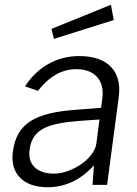

<svg xmlns="http://www.w3.org/2000/svg" viewBox="-20 -775 576 805"><path d="M179 10C253 10 318 -20 374 -82L368 0H429L478 -369C492 -474 434 -540 312 -540C211 -540 132 -487 85 -413L139 -394C186 -455 240 -485 300 -485C377 -485 419 -438 409 -363L404 -323L302 -315C127 -303 50 -258 34 -140C21 -46 79 10 179 10ZM196 -654 206 -612 457 -691 445 -755ZM206 -47C137 -47 95 -84 104 -147C115 -232 175 -257 311 -268L397 -274L384 -173C375 -109 280 -47 206 -47Z"/></svg>

Font: Cheyenne Sans Light
Style: Italic
Weight: 300
Italic angle: -8.13011°
Designer: The Public Sans project authors (U.S. Web Design System), Libre Franklin designed by Pablo Impallari and Rodrigo Fuenzal
Foundry: The Cheyenne Sans Project Authors
Version: Version 2.007